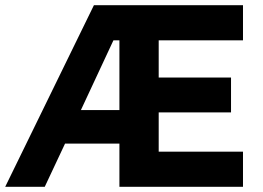

<svg xmlns="http://www.w3.org/2000/svg" viewBox="-21 -718 1009 738"><path d="M438 -166H229L151 0H-1L340 -698H913V-563H589V-420H867V-286H589V-135H913V0H438ZM415 -563 290 -295H438V-563Z"/></svg>

Font: Aneliza ExtraBold
Style: Regular
Weight: 800
Designer: Mike Abbink, Paul van der Laan, Pieter van Rosmalen
Foundry: Bold Monday
Version: Version 3.001;September 8, 2019;FontCreator 11.5.0.2425 64-b